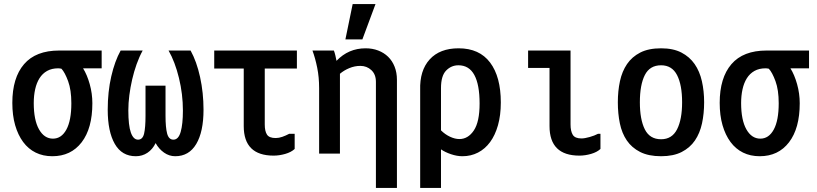

<svg xmlns="http://www.w3.org/2000/svg" viewBox="-20 -776 4040 950"><path d="M41 -267Q41 -391 99 -458.5Q157 -526 273 -526H483V-438H391Q411 -406 424 -359.5Q437 -313 437 -265Q437 -141 384 -72Q331 -3 239 -3Q193 -3 156.5 -21Q120 -39 94.5 -73.5Q69 -108 55 -156.5Q41 -205 41 -267ZM333 -265Q333 -331 317 -374.5Q301 -418 284 -436Q279 -437 275 -437.5Q271 -438 268 -438Q236 -438 213 -425Q190 -412 175.5 -389Q161 -366 154 -334.5Q147 -303 147 -266Q147 -182 173 -136Q199 -90 242 -90Q284 -90 308.5 -135Q333 -180 333 -265Z M513 -233Q513 -322 530.5 -398Q548 -474 577 -526H686Q669 -495 656 -458.5Q643 -422 634 -383Q625 -344 620 -305Q615 -266 615 -230Q615 -155 627.5 -120Q640 -85 663 -85Q686 -85 693 -115Q700 -145 700 -203V-352H799V-203Q799 -145 807 -115Q815 -85 838 -85Q863 -85 874 -123.5Q885 -162 885 -229Q885 -310 865.5 -390Q846 -470 814 -526H923Q953 -472 970 -394.5Q987 -317 987 -233Q987 -124 951 -63.5Q915 -3 847 -3Q817 -3 791.5 -21Q766 -39 750 -68Q735 -37 709.5 -20Q684 -3 652 -3Q583 -3 548 -64Q513 -125 513 -233Z M1438 -114V-39Q1421 -23 1391.5 -14.5Q1362 -6 1334 -6Q1186 -6 1186 -152V-437H1040V-526H1449V-437H1290V-160Q1290 -127 1301 -110Q1312 -93 1344 -93Q1360 -93 1377 -99Q1394 -105 1411 -114Z M1840 -371Q1840 -408 1817.5 -429Q1795 -450 1763 -450Q1735 -450 1708.5 -439Q1682 -428 1662 -411V-16H1559V-340Q1559 -394 1549.5 -441Q1540 -488 1526 -526H1632Q1636 -516 1639.5 -501Q1643 -486 1645 -475Q1704 -537 1789 -537Q1823 -537 1851.5 -526Q1880 -515 1900.5 -495Q1921 -475 1932.5 -446Q1944 -417 1944 -381V154H1840ZM1725 -756H1838L1773 -581H1689Z M2059 -330Q2056 -427 2106 -482Q2156 -537 2249 -537Q2352 -537 2405 -466.5Q2458 -396 2458 -269Q2458 -206 2444 -156.5Q2430 -107 2405 -73Q2380 -39 2345 -21Q2310 -3 2268 -3Q2241 -3 2211.5 -13Q2182 -23 2162 -37V154H2059ZM2353 -264Q2353 -357 2327 -405Q2301 -453 2248 -453Q2213 -453 2187.5 -427Q2162 -401 2162 -340V-131Q2182 -111 2206.5 -99.5Q2231 -88 2253 -88Q2296 -88 2324.5 -130.5Q2353 -173 2353 -264Z M2951 -114V-39Q2934 -23 2904.5 -14.5Q2875 -6 2847 -6Q2699 -6 2699 -152V-440H2593V-526H2803V-160Q2803 -127 2814 -109Q2825 -91 2857 -91Q2873 -91 2897.5 -98Q2922 -105 2939 -114Z M3251 -3Q3189 -3 3147.5 -24Q3106 -45 3081.5 -81Q3057 -117 3047 -165.5Q3037 -214 3037 -270Q3037 -326 3047.5 -374.5Q3058 -423 3082.5 -459Q3107 -495 3148 -516Q3189 -537 3251 -537Q3311 -537 3351.5 -516Q3392 -495 3417 -459Q3442 -423 3453 -374Q3464 -325 3464 -270Q3464 -214 3453.5 -165.5Q3443 -117 3418.5 -81Q3394 -45 3353 -24Q3312 -3 3251 -3ZM3251 -87Q3305 -87 3330 -136Q3355 -185 3355 -270Q3355 -356 3330 -404.5Q3305 -453 3251 -453Q3195 -453 3170.5 -404.5Q3146 -356 3146 -270Q3146 -185 3170.5 -136Q3195 -87 3251 -87Z M3541 -267Q3541 -391 3599 -458.5Q3657 -526 3773 -526H3983V-438H3891Q3911 -406 3924 -359.5Q3937 -313 3937 -265Q3937 -141 3884 -72Q3831 -3 3739 -3Q3693 -3 3656.5 -21Q3620 -39 3594.5 -73.5Q3569 -108 3555 -156.5Q3541 -205 3541 -267ZM3833 -265Q3833 -331 3817 -374.5Q3801 -418 3784 -436Q3779 -437 3775 -437.5Q3771 -438 3768 -438Q3736 -438 3713 -425Q3690 -412 3675.5 -389Q3661 -366 3654 -334.5Q3647 -303 3647 -266Q3647 -182 3673 -136Q3699 -90 3742 -90Q3784 -90 3808.5 -135Q3833 -180 3833 -265Z"/></svg>

Font: D2Coding ligature
Style: Bold
Weight: 700
Monospace: yes
Designer: Yong-Rak Park; Jeong-Hwan Yoon; Sang-Min Lee;
Foundry: NHN Corporation
Version: Version 1.3.2; Build 20180524